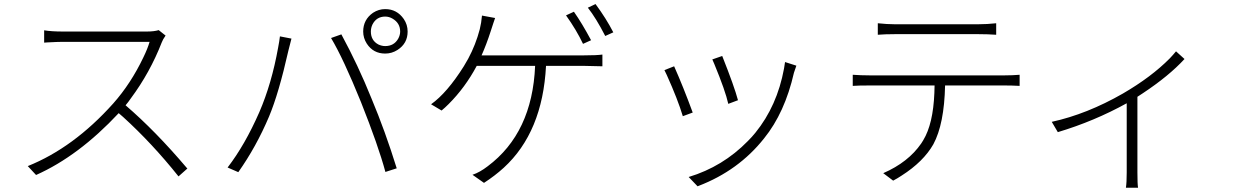

<svg xmlns="http://www.w3.org/2000/svg" viewBox="-20 -836 5980 928"><path d="M747.1 -690.4 780.3 -664.1Q766.6 -644.5 761.7 -630.9Q705.1 -485.4 612.3 -360.4Q599.6 -341.8 586.9 -327.1Q731.4 -203.1 882.8 -24.4Q884.8 -22.5 885.7 -21.5L842.8 16.6Q715.8 -142.6 575.2 -270.5Q563.5 -280.3 553.7 -289.1Q360.4 -82 154.3 9.8L114.3 -33.2Q335.9 -122.1 527.3 -335.9Q612.3 -431.6 672.9 -558.6Q693.4 -600.6 703.1 -633.8H284.2Q260.7 -633.8 207 -630.9Q195.3 -629.9 193.4 -629.9V-689.5Q228.5 -683.6 284.2 -683.6H689.5Q724.6 -683.6 747.1 -690.4Z M1772.5 -683.6Q1772.5 -640.6 1808.6 -621.1Q1825.2 -613.3 1841.8 -613.3Q1883.8 -613.3 1904.3 -648.4Q1914.1 -666 1914.1 -683.6Q1914.1 -724.6 1877 -746.1Q1860.4 -755.9 1841.8 -755.9Q1799.8 -755.9 1780.3 -717.8Q1772.5 -701.2 1772.5 -683.6ZM1735.4 -683.6Q1735.4 -741.2 1783.2 -774.4Q1810.5 -792 1841.8 -792Q1898.4 -792 1931.6 -744.1Q1950.2 -716.8 1950.2 -683.6Q1950.2 -626 1901.4 -594.7Q1874 -577.1 1841.8 -577.1Q1784.2 -577.1 1752.9 -625Q1735.4 -652.3 1735.4 -683.6ZM1233.4 -293.9Q1293 -431.6 1324.2 -605.5Q1330.1 -635.7 1333 -660.2L1388.7 -649.4Q1386.7 -643.6 1374 -591.8Q1327.1 -383.8 1280.3 -272.5Q1218.8 -127 1131.8 -3.9L1080.1 -26.4Q1164.1 -135.7 1233.4 -293.9ZM1724.6 -342.8Q1639.6 -552.7 1580.1 -652.3L1629.9 -669.9Q1710.9 -520.5 1775.4 -360.4Q1841.8 -202.1 1897.5 -22.5L1842.8 -4.9Q1808.6 -131.8 1724.6 -342.8Z M2836.9 -641.6 2797.9 -624Q2766.6 -690.4 2715.8 -761.7L2753.9 -779.3Q2793 -723.6 2836.9 -641.6ZM2307.6 -568.4H2803.7Q2864.3 -568.4 2891.6 -572.3V-515.6Q2835 -517.6 2803.7 -517.6H2619.1Q2602.5 -197.3 2415 -25.4Q2372.1 13.7 2319.3 47.9L2263.7 8.8Q2298.8 -2.9 2336.9 -32.2Q2552.7 -193.4 2566.4 -517.6H2284.2Q2228.5 -413.1 2148.4 -333Q2129.9 -314.5 2114.3 -301.8L2063.5 -332Q2140.6 -386.7 2221.7 -515.6Q2234.4 -536.1 2243.2 -552.7Q2279.3 -620.1 2298.8 -694.3Q2306.6 -725.6 2309.6 -760.7L2373 -749Q2370.1 -740.2 2364.3 -723.6Q2355.5 -697.3 2351.6 -684.6Q2331.1 -621.1 2307.6 -568.4ZM2821.3 -798.8 2858.4 -816.4Q2910.2 -746.1 2944.3 -679.7L2905.3 -662.1Q2861.3 -748 2821.3 -798.8Z M3470.7 -565.4Q3529.3 -418 3546.9 -351.6L3500 -334Q3486.3 -396.5 3432.6 -526.4Q3426.8 -540 3422.9 -548.8ZM3774.4 -536.1 3829.1 -518.6Q3826.2 -510.7 3817.4 -484.4Q3773.4 -291 3672.9 -167Q3549.8 -11.7 3356.4 62.5Q3353.5 63.5 3351.6 64.5L3308.6 19.5Q3473.6 -30.3 3594.7 -154.3Q3614.3 -173.8 3630.9 -194.3Q3736.3 -324.2 3769.5 -504.9Q3772.5 -521.5 3774.4 -536.1ZM3238.3 -515.6Q3282.2 -417 3328.1 -292L3280.3 -274.4Q3255.9 -355.5 3203.1 -472.7Q3195.3 -489.3 3191.4 -497.1Z M4710 -670.9H4304.7Q4257.8 -670.9 4222.7 -668V-723.6Q4267.6 -718.8 4302.7 -718.8H4710Q4751 -718.8 4794.9 -723.6V-668Q4753.9 -670.9 4710 -670.9ZM4182.6 -471.7H4836.9Q4873 -471.7 4908.2 -474.6V-420.9Q4869.1 -422.9 4836.9 -422.9H4547.9Q4543.9 -236.3 4491.2 -138.7Q4443.4 -54.7 4337.9 12.7Q4317.4 26.4 4296.9 37.1L4249 1Q4370.1 -51.8 4432.6 -142.6Q4437.5 -150.4 4442.4 -158.2Q4490.2 -237.3 4496.1 -386.7Q4497.1 -403.3 4497.1 -422.9H4182.6Q4128.9 -422.9 4101.6 -420.9V-474.6Q4141.6 -471.7 4182.6 -471.7Z M5664.1 -587.9 5705.1 -550.8Q5629.9 -468.8 5502.9 -384.8Q5489.3 -376 5477.5 -368.2V-2.9Q5477.5 52.7 5480.5 71.3H5421.9Q5425.8 46.9 5425.8 -2.9V-336.9Q5268.6 -250 5092.8 -197.3L5063.5 -247.1Q5233.4 -284.2 5407.2 -383.8Q5544.9 -463.9 5633.8 -553.7Q5651.4 -572.3 5664.1 -587.9Z"/></svg>

Font: Taipei Sans TC Beta Light
Style: Regular
Weight: 300
Designer: JT Foundry
Foundry: JT Foundry
Version: Version 1.000